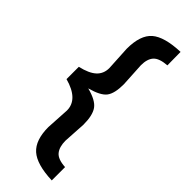

<svg xmlns="http://www.w3.org/2000/svg" viewBox="-290 -782 938 938"><g transform="rotate(45 178.5 -313.5)"><path d="M228 -575 235 -450Q235 -387 214 -359Q193 -331 126 -313Q192 -296 213.5 -265.5Q235 -235 235 -171L228 -54Q228 -11 247 12.5Q266 36 318 39V131Q211 127 166.5 87.5Q122 48 122 -42L129 -163Q129 -240 19 -270V-355Q76 -368 102.5 -392.5Q129 -417 129 -456L122 -583Q122 -677 166.5 -715.5Q211 -754 319 -758L320 -666Q267 -662 247.5 -640Q228 -618 228 -575Z"/></g></svg>

Font: TitilliumWebSemiBold
Style: Bold
Weight: 600
Version: Version 1.001;PS 57.000;hotconv 1.0.70;makeotf.lib2.5.55311